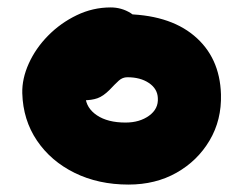

<svg xmlns="http://www.w3.org/2000/svg" viewBox="-20 -737 655 517"><path d="M326 -240Q245 -240 181 -271.5Q117 -303 79.5 -358.5Q42 -414 40 -486Q39 -525 57.5 -566Q76 -607 109.5 -641Q143 -675 186.5 -696Q230 -717 278 -717Q307 -717 331.5 -702Q356 -687 357 -653Q358 -613 341.5 -581.5Q325 -550 274 -536Q261 -535 246 -526Q231 -517 220.5 -504Q210 -491 210 -477Q212 -446 241 -426.5Q270 -407 318 -407Q356 -407 381.5 -425.5Q407 -444 405 -473Q404 -498 381 -513.5Q358 -529 323 -529Q310 -529 300 -520Q290 -511 275 -495Q258 -478 242.5 -472.5Q227 -467 205 -467Q194 -467 182.5 -473.5Q171 -480 163.5 -496.5Q156 -513 155 -543Q154 -572 167.5 -600Q181 -628 204 -650.5Q227 -673 254.5 -686Q282 -699 309 -699Q433 -699 502.5 -641Q572 -583 575 -483Q577 -414 544.5 -359Q512 -304 455.5 -272Q399 -240 326 -240Z"/></svg>

Font: Shantell Sans ExtraBold
Style: Regular
Weight: 800
Designer: Stephen Nixon, Anya Danilova, Shantell Martin
Foundry: Arrow Type
Version: Version 1.011;[c5ecc13dd]